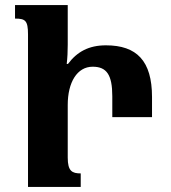

<svg xmlns="http://www.w3.org/2000/svg" viewBox="-20 -734 670 754"><path d="M246 -322C246 -411 283 -472 344 -472C399 -472 421 -440 421 -356V-274H577V-353C577 -495 517 -556 396 -556C329 -556 283 -531 247 -483H242C245 -508 246 -533 246 -559V-714H39V-661C79 -661 90 -654 90 -599V0H297V-53C263 -53 246 -62 246 -115Z"/></svg>

Font: Noto Serif Armenian Condensed Extra
Style: Regular
Weight: 800
Width: 3
Designer: Monotype Design Team
Foundry: Monotype Imaging Inc.
Version: Version 1.901